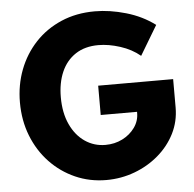

<svg xmlns="http://www.w3.org/2000/svg" viewBox="-57 -898 982 972"><g transform="rotate(-5 433.5 -412.0)"><path d="M445 16Q520 16 588.5 -9.5Q657 -35 710.5 -80.8Q764 -126.5 794.8 -187.5Q825.5 -248.5 825.5 -319.5V-463.5H444.5V-314.5H629V-308.5Q629 -268 605 -234.5Q581 -201 541.8 -181.2Q502.5 -161.5 455.5 -161.5Q398 -161.5 351.5 -193.2Q305 -225 278 -283.5Q251 -342 251 -421.5Q251 -494.5 275.2 -550Q299.5 -605.5 347 -636.8Q394.5 -668 463 -668Q515.5 -668 573.8 -649.2Q632 -630.5 674.5 -595L764 -744.5Q700 -792.5 618 -816.2Q536 -840 460 -840Q365.5 -840 288.5 -806.8Q211.5 -773.5 156.5 -714.8Q101.5 -656 72 -578.8Q42.5 -501.5 42.5 -413Q42.5 -321.5 73.2 -243.2Q104 -165 159 -107Q214 -49 287.2 -16.5Q360.5 16 445 16Z"/></g></svg>

Font: Spartan ExtraBold
Style: Regular
Weight: 800
Designer: Matt Bailey, Mirko Velimirovic
Foundry: Matt Bailey
Version: Version 1.003; ttfautohint (v1.8.3)